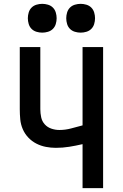

<svg xmlns="http://www.w3.org/2000/svg" viewBox="-20 -980 640 1000"><path d="M410 0V-229Q410 -229 410 -229Q410 -229 409 -229Q375 -221 340.5 -215.5Q306 -210 271 -210Q245 -210 219 -215Q193 -220 169.5 -232Q146 -244 127.5 -263.5Q109 -283 98.5 -307.5Q88 -332 85.5 -358.5Q83 -385 83 -411V-735H190V-411Q190 -390 194.5 -369Q199 -348 213 -332.5Q227 -317 247.5 -310Q268 -303 289 -303Q320 -303 350 -311Q380 -319 410 -327V-735H517V0ZM400 -810Q385 -810 370 -814.5Q355 -819 344.5 -829.5Q334 -840 329.5 -855Q325 -870 325 -885Q325 -900 329.5 -915Q334 -930 344.5 -940.5Q355 -951 370 -955.5Q385 -960 400 -960Q415 -960 430 -955.5Q445 -951 455.5 -940.5Q466 -930 470.5 -915Q475 -900 475 -885Q475 -870 470.5 -855Q466 -840 455.5 -829.5Q445 -819 430 -814.5Q415 -810 400 -810ZM200 -810Q185 -810 170 -814.5Q155 -819 144.5 -829.5Q134 -840 129.5 -855Q125 -870 125 -885Q125 -900 129.5 -915Q134 -930 144.5 -940.5Q155 -951 170 -955.5Q185 -960 200 -960Q215 -960 230 -955.5Q245 -951 255.5 -940.5Q266 -930 270.5 -915Q275 -900 275 -885Q275 -870 270.5 -855Q266 -840 255.5 -829.5Q245 -819 230 -814.5Q215 -810 200 -810Z"/></svg>

Font: Iosevka Curly SmBdEx
Style: Regular
Weight: 600
Width: 7
Monospace: yes
Designer: Belleve Invis
Foundry: Belleve Invis
Version: Version 11.1.0; ttfautohint (v1.8.3)